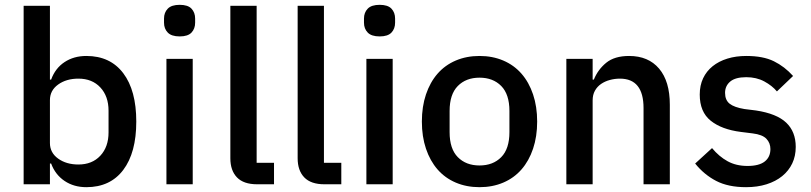

<svg xmlns="http://www.w3.org/2000/svg" viewBox="-20 -764 3364 796"><path d="M78 -740H187V-434H192Q209 -481 247.5 -506.5Q286 -532 338 -532Q437 -532 491 -460.5Q545 -389 545 -260Q545 -131 491 -59.5Q437 12 338 12Q286 12 247.5 -14Q209 -40 192 -86H187V0H78ZM305 -82Q362 -82 396 -118.5Q430 -155 430 -215V-305Q430 -365 396 -401.5Q362 -438 305 -438Q255 -438 221 -413.5Q187 -389 187 -349V-171Q187 -131 221 -106.5Q255 -82 305 -82Z M725 -613Q691 -613 675.5 -629Q660 -645 660 -670V-687Q660 -712 675.5 -728Q691 -744 725 -744Q759 -744 774 -728Q789 -712 789 -687V-670Q789 -645 774 -629Q759 -613 725 -613ZM670 -520H779V0H670Z M1046 0Q990 0 962.5 -28.5Q935 -57 935 -108V-740H1044V-89H1116V0Z M1325 0Q1269 0 1241.5 -28.5Q1214 -57 1214 -108V-740H1323V-89H1395V0Z M1554 -613Q1520 -613 1504.5 -629Q1489 -645 1489 -670V-687Q1489 -712 1504.5 -728Q1520 -744 1554 -744Q1588 -744 1603 -728Q1618 -712 1618 -687V-670Q1618 -645 1603 -629Q1588 -613 1554 -613ZM1499 -520H1608V0H1499Z M1968 12Q1914 12 1869.5 -7Q1825 -26 1794 -61.5Q1763 -97 1746 -147.5Q1729 -198 1729 -260Q1729 -322 1746 -372.5Q1763 -423 1794 -458.5Q1825 -494 1869.5 -513Q1914 -532 1968 -532Q2022 -532 2066.5 -513Q2111 -494 2142 -458.5Q2173 -423 2190 -372.5Q2207 -322 2207 -260Q2207 -198 2190 -147.5Q2173 -97 2142 -61.5Q2111 -26 2066.5 -7Q2022 12 1968 12ZM1968 -78Q2024 -78 2058 -112.5Q2092 -147 2092 -216V-304Q2092 -373 2058 -407.5Q2024 -442 1968 -442Q1912 -442 1878 -407.5Q1844 -373 1844 -304V-216Q1844 -147 1878 -112.5Q1912 -78 1968 -78Z M2328 0V-520H2437V-434H2442Q2459 -476 2493.5 -504Q2528 -532 2588 -532Q2668 -532 2712.5 -479.5Q2757 -427 2757 -330V0H2648V-316Q2648 -438 2550 -438Q2529 -438 2508.5 -432.5Q2488 -427 2472 -416Q2456 -405 2446.5 -388Q2437 -371 2437 -348V0Z M3073 12Q2999 12 2949 -14Q2899 -40 2862 -86L2932 -150Q2961 -115 2996.5 -95.5Q3032 -76 3079 -76Q3127 -76 3150.5 -94.5Q3174 -113 3174 -146Q3174 -171 3157.5 -188.5Q3141 -206 3100 -211L3052 -217Q2972 -227 2926.5 -263.5Q2881 -300 2881 -372Q2881 -410 2895 -439.5Q2909 -469 2934.5 -489.5Q2960 -510 2995.5 -521Q3031 -532 3074 -532Q3144 -532 3188.5 -510Q3233 -488 3268 -449L3201 -385Q3181 -409 3148.5 -426.5Q3116 -444 3074 -444Q3029 -444 3007.5 -426Q2986 -408 2986 -379Q2986 -349 3005 -334Q3024 -319 3066 -312L3114 -306Q3200 -293 3239.5 -255.5Q3279 -218 3279 -155Q3279 -117 3264.5 -86.5Q3250 -56 3223 -34Q3196 -12 3158 0Q3120 12 3073 12Z"/></svg>

Font: IBM Plex Sans Arabic Medium
Style: Regular
Weight: 500
Designer: Mike Abbink, Paul van der Laan, Pieter van Rosmalen, Wael Morcos, Khajak Apelian
Foundry: Bold Monday
Version: Version 1.1